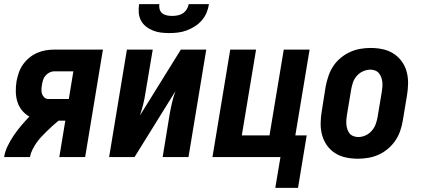

<svg xmlns="http://www.w3.org/2000/svg" viewBox="-26 -760 2046 929"><path d="M-6 0Q-2 -27 11 -53.5Q24 -80 40.5 -104.5Q57 -129 76.5 -152Q96 -175 116 -196Q95 -208 80 -226.5Q65 -245 58 -268Q51 -291 50.5 -316.5Q50 -342 54 -367Q58 -388 65 -408.5Q72 -429 85 -447.5Q98 -466 115.5 -480.5Q133 -495 153.5 -504Q174 -513 195 -516.5Q216 -520 237 -520H472L386 0H261L290 -176H257Q242 -164 228 -151Q214 -138 200 -124.5Q186 -111 173 -97Q160 -83 149.5 -67.5Q139 -52 130.5 -35Q122 -18 119 0ZM208 -281H307L329 -415H237Q225 -415 214 -409.5Q203 -404 194.5 -394.5Q186 -385 182.5 -373.5Q179 -362 177 -350Q175 -339 174.5 -327.5Q174 -316 177.5 -305.5Q181 -295 189 -288Q197 -281 208 -281Z M502 0 588 -520H713L678 -312Q674 -284 667 -256Q660 -228 651 -201L849 -520H972L886 0H761L795 -208Q800 -236 806.5 -264Q813 -292 823 -319L625 0ZM793 -600Q772 -600 752 -602.5Q732 -605 713.5 -612.5Q695 -620 680 -632Q665 -644 656 -661Q647 -678 645.5 -698.5Q644 -719 647 -740H745Q743 -727 746.5 -715Q750 -703 759.5 -695.5Q769 -688 781.5 -685.5Q794 -683 807 -683Q820 -683 833.5 -685.5Q847 -688 858.5 -695.5Q870 -703 877.5 -715Q885 -727 887 -740H985Q982 -719 973.5 -698.5Q965 -678 950 -661Q935 -644 916 -632Q897 -620 876.5 -612.5Q856 -605 835 -602.5Q814 -600 793 -600Z M1306 149 1331 0H1002L1088 -520H1213L1144 -105H1278L1347 -520H1472L1403 -105H1458L1416 149Z M1706 8Q1676 8 1647.5 2Q1619 -4 1595.5 -19Q1572 -34 1556 -56.5Q1540 -79 1532.5 -106.5Q1525 -134 1525.5 -164Q1526 -194 1531 -223L1550 -343Q1555 -368 1563.5 -393Q1572 -418 1586.5 -440Q1601 -462 1622 -479.5Q1643 -497 1667 -508Q1691 -519 1716.5 -523.5Q1742 -528 1767 -528Q1797 -528 1825.5 -522Q1854 -516 1877.5 -501Q1901 -486 1917.5 -463.5Q1934 -441 1941.5 -413.5Q1949 -386 1948.5 -356Q1948 -326 1943 -297L1923 -177Q1919 -152 1910.5 -127Q1902 -102 1887 -80Q1872 -58 1851.5 -40.5Q1831 -23 1807 -12Q1783 -1 1757 3.5Q1731 8 1706 8ZM1707 -97Q1725 -97 1742 -104.5Q1759 -112 1772 -126.5Q1785 -141 1791.5 -158.5Q1798 -176 1801 -194L1821 -314Q1823 -326 1824 -338Q1825 -350 1824 -362Q1823 -374 1819 -385Q1815 -396 1808 -405Q1801 -414 1790 -418.5Q1779 -423 1767 -423Q1749 -423 1731.5 -415.5Q1714 -408 1701 -393.5Q1688 -379 1682 -361.5Q1676 -344 1673 -326L1653 -206Q1651 -194 1650 -182Q1649 -170 1650 -158Q1651 -146 1654.5 -135Q1658 -124 1665 -115Q1672 -106 1683.5 -101.5Q1695 -97 1707 -97Z"/></svg>

Font: Iosevka Term Curly XBd Obl
Style: Regular
Weight: 800
Italic angle: -9°
Designer: Belleve Invis
Foundry: Belleve Invis
Version: Version 32.3.0